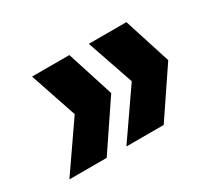

<svg xmlns="http://www.w3.org/2000/svg" viewBox="-79 -607 690 624"><g transform="rotate(-30 266.0 -295.0)"><path d="M229 -470 285 -295 167 -120H27L148 -295L89 -470ZM443 -470 499 -295 381 -120H241L362 -295L302 -470Z"/></g></svg>

Font: DM Sans 28pt Black
Style: Italic
Weight: 900
Italic angle: -10°
Version: Version 4.004;gftools[0.9.30]